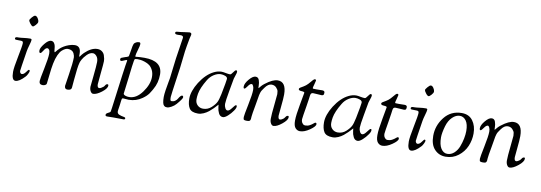

<svg xmlns="http://www.w3.org/2000/svg" viewBox="-66 -1207 5250 1864"><g transform="rotate(10 2559.0 -275.5)"><path d="M126 -593Q126 -601 145 -623.5Q164 -646 176 -646Q190 -646 202.5 -627Q215 -608 215 -593Q215 -579 197 -559.5Q179 -540 171 -540Q159 -540 142.5 -562Q126 -584 126 -593ZM20 -396Q20 -410 43 -410H53Q71 -410 103.5 -414.5Q136 -419 167 -419Q181 -419 181 -408Q181 -395 169.5 -356Q158 -317 154 -292Q124 -103 124 -93Q124 -83 130 -74.5Q136 -66 144 -66Q164 -66 182.5 -92Q201 -118 206 -118Q216 -118 216 -107Q216 -98 206 -78Q196 -58 187 -49Q132 10 95 10Q58 10 58 -73Q58 -113 80.5 -224.5Q103 -336 103 -362Q103 -374 98 -378.5Q93 -383 79 -383Q67 -383 51.5 -383.5Q36 -384 34 -384Q20 -384 20 -396Z M274 -322Q274 -347 308.5 -390Q343 -433 370 -433Q390 -433 401 -417Q412 -401 414 -381.5Q416 -362 418 -346Q420 -330 424 -330Q426 -330 430.5 -336Q435 -342 444 -352.5Q453 -363 465.5 -374.5Q478 -386 499.5 -399Q521 -412 547 -421Q578 -432 605 -432Q664 -432 664 -358V-337Q664 -329 666 -329Q669 -329 673 -334.5Q677 -340 685 -351Q693 -362 703 -371Q767 -433 827 -433Q854 -433 872.5 -419Q891 -405 898 -384Q905 -363 907 -350Q909 -337 909 -327Q909 -303 899 -207.5Q889 -112 889 -97Q889 -62 909 -62Q917 -62 927.5 -68Q938 -74 945 -80L952 -85Q955 -89 959.5 -95.5Q964 -102 966 -105Q968 -108 972.5 -110.5Q977 -113 982 -113Q992 -113 992 -101Q992 -72 943 -34.5Q894 3 860 3Q845 3 834 -15.5Q823 -34 823 -60Q823 -64 834 -168Q845 -272 845 -308Q845 -344 827.5 -364.5Q810 -385 791 -385Q761 -385 733 -356.5Q705 -328 692.5 -304.5Q680 -281 678 -271Q671 -247 666 -207Q661 -167 654.5 -96.5Q648 -26 648 -21Q646 6 607 6Q579 6 579 -26Q579 -30 597 -143.5Q615 -257 615 -313Q615 -320 612.5 -329.5Q610 -339 604 -352.5Q598 -366 582.5 -375Q567 -384 544 -384Q533 -384 519.5 -378Q506 -372 488 -356.5Q470 -341 453.5 -305Q437 -269 427 -218Q418 -173 410.5 -100Q403 -27 401 -17Q400 -8 388.5 -1.5Q377 5 363 5Q328 5 328 -29Q328 -46 350.5 -155Q373 -264 373 -307Q373 -333 365 -344.5Q357 -356 347 -356Q330 -356 313 -327Q296 -298 286 -298Q274 -298 274 -322Z M1015 183Q1015 169 1035.5 160Q1056 151 1059 142Q1061 137 1065 103Q1119 -317 1130 -370V-372Q1130 -377 1125 -377Q1120 -377 1100 -368Q1080 -359 1074 -359Q1061 -359 1061 -371V-375Q1061 -384 1068 -388Q1080 -393 1091.5 -397Q1103 -401 1109.5 -403.5Q1116 -406 1121.5 -407Q1127 -408 1130 -411Q1133 -414 1135.5 -414Q1138 -414 1139 -419Q1140 -424 1140.5 -425.5Q1141 -427 1142.5 -436Q1144 -445 1145 -450Q1148 -466 1151.5 -488Q1155 -510 1156.5 -517.5Q1158 -525 1161.5 -535.5Q1165 -546 1170.5 -551Q1176 -556 1185 -561Q1199 -568 1214 -568Q1228 -568 1228 -551Q1228 -536 1214.5 -491Q1201 -446 1201 -432V-428Q1201 -423 1206 -423Q1208 -423 1218.5 -424.5Q1229 -426 1248 -427Q1267 -428 1291 -428Q1468 -428 1468 -294Q1468 -211 1429 -145Q1427 -141 1421.5 -131.5Q1416 -122 1413.5 -118.5Q1411 -115 1406 -106.5Q1401 -98 1397.5 -93.5Q1394 -89 1387.5 -81.5Q1381 -74 1375 -68.5Q1369 -63 1360.5 -56Q1352 -49 1342 -42Q1283 0 1210 0Q1202 0 1182.5 -2Q1163 -4 1156 -4Q1147 -4 1144.5 1Q1142 6 1139 30Q1137 46 1136 56Q1135 67 1132 84.5Q1129 102 1127.5 113.5Q1126 125 1126 129Q1126 151 1147 159.5Q1168 168 1188.5 171Q1209 174 1209 183Q1209 196 1195 196Q1177 196 1142.5 195.5Q1108 195 1095 195Q1083 195 1064.5 195.5Q1046 196 1041 196H1032Q1015 196 1015 183ZM1153 -51Q1153 -47 1157 -42Q1161 -37 1175 -32Q1189 -27 1210 -27Q1281 -27 1338 -105.5Q1395 -184 1395 -257Q1395 -296 1380.5 -324.5Q1366 -353 1346.5 -367.5Q1327 -382 1301 -390.5Q1275 -399 1258.5 -401Q1242 -403 1227 -403Q1218 -403 1211.5 -401.5Q1205 -400 1203 -400Q1195 -400 1186 -323L1173 -212Q1153 -62 1153 -51Z M1541 -86Q1541 -111 1547.5 -154Q1554 -197 1561.5 -236Q1569 -275 1569 -277Q1573 -305 1580.5 -373Q1588 -441 1593 -475Q1625 -678 1625 -685Q1625 -705 1600 -705Q1592 -705 1584.5 -704.5Q1577 -704 1571 -704Q1542 -704 1542 -718Q1542 -731 1557 -732Q1597 -735 1632 -741Q1667 -747 1678 -747Q1699 -747 1699 -731Q1699 -723 1694.5 -708Q1690 -693 1689 -685Q1673 -600 1667 -556.5Q1661 -513 1655.5 -455.5Q1650 -398 1637 -313Q1608 -112 1608 -98Q1608 -73 1611 -66Q1614 -59 1624 -59Q1643 -59 1658 -70Q1673 -81 1680.5 -94.5Q1688 -108 1697.5 -119Q1707 -130 1715 -130Q1727 -130 1727 -114Q1727 -100 1677 -42Q1659 -21 1632.5 -6.5Q1606 8 1590 8Q1579 8 1573 6Q1567 4 1558.5 -3.5Q1550 -11 1545.5 -32Q1541 -53 1541 -86Z M1788 -114Q1788 -187 1844 -277Q1904 -371 1979 -407Q2016 -425 2052 -425Q2067 -425 2093.5 -419.5Q2120 -414 2137 -414Q2147 -414 2163 -438.5Q2179 -463 2189 -463Q2200 -463 2200 -448Q2200 -439 2191.5 -415Q2183 -391 2180 -379Q2179 -375 2157 -251Q2139 -152 2139 -123Q2139 -102 2149 -83Q2159 -64 2173 -64Q2191 -64 2214.5 -96.5Q2238 -129 2246 -129Q2255 -129 2255 -118Q2255 -100 2237 -75Q2216 -44 2187.5 -18.5Q2159 7 2140 7Q2112 7 2098 -21Q2084 -49 2081.5 -77Q2079 -105 2078 -105Q2077 -105 2066.5 -92.5Q2056 -80 2038.5 -62.5Q2021 -45 1999.5 -27.5Q1978 -10 1950 2.5Q1922 15 1895 15Q1831 15 1809.5 -19.5Q1788 -54 1788 -114ZM1858 -120Q1858 -84 1880.5 -62Q1903 -40 1936 -40Q1982 -40 2016.5 -71.5Q2051 -103 2064 -130Q2075 -151 2087.5 -210Q2100 -269 2107.5 -315Q2115 -361 2115 -365Q2115 -383 2093 -391.5Q2071 -400 2049 -400Q2017 -400 1982 -378Q1947 -356 1925 -319Q1873 -233 1863 -174Q1858 -144 1858 -120Z M2288 -321Q2288 -351 2323 -393Q2358 -435 2386 -435Q2412 -435 2421 -408.5Q2430 -382 2430 -356Q2430 -330 2432 -330Q2434 -330 2438.5 -336Q2443 -342 2454.5 -355Q2466 -368 2482 -380Q2555 -437 2604 -437Q2688 -437 2688 -312Q2688 -272 2679.5 -193Q2671 -114 2671 -102Q2671 -66 2690 -66Q2698 -66 2708 -71.5Q2718 -77 2724 -82L2730 -88Q2733 -91 2737.5 -98Q2742 -105 2744.5 -107.5Q2747 -110 2751.5 -112.5Q2756 -115 2761 -115Q2770 -115 2770 -103Q2770 -74 2720.5 -34Q2671 6 2638 6Q2623 6 2612 -12.5Q2601 -31 2601 -57Q2601 -100 2611.5 -195Q2622 -290 2622 -304Q2622 -318 2619 -333.5Q2616 -349 2598.5 -367.5Q2581 -386 2552 -386Q2518 -386 2487 -342Q2473 -322 2467 -313Q2461 -304 2456 -288.5Q2451 -273 2449.5 -264Q2448 -255 2442.5 -222.5Q2437 -190 2432 -161Q2423 -114 2418.5 -84.5Q2414 -55 2413.5 -46.5Q2413 -38 2412.5 -32.5Q2412 -27 2412 -24Q2410 -8 2402.5 -3Q2395 2 2375 2Q2353 2 2346.5 -3Q2340 -8 2340 -29Q2340 -46 2362 -153Q2384 -260 2384 -303Q2384 -327 2376.5 -342.5Q2369 -358 2361 -358Q2344 -358 2325.5 -330Q2307 -302 2297 -302Q2288 -302 2288 -321Z M2819 -390Q2819 -398 2829.5 -404.5Q2840 -411 2861.5 -423.5Q2883 -436 2901 -455Q2913 -468 2924 -481Q2935 -494 2939.5 -499Q2944 -504 2948.5 -507Q2953 -510 2959 -510Q2969 -510 2969 -498Q2969 -492 2960 -461.5Q2951 -431 2951 -423Q2951 -418 2956.5 -417Q2962 -416 2986 -416Q3009 -416 3025.5 -416.5Q3042 -417 3044 -417Q3070 -417 3070 -398Q3070 -381 3065 -375Q3060 -369 3046 -369Q3039 -369 3008 -371.5Q2977 -374 2965 -374Q2959 -374 2954.5 -373Q2950 -372 2947 -369Q2944 -366 2942 -363.5Q2940 -361 2939 -355Q2938 -349 2937 -345Q2936 -341 2935 -331Q2934 -321 2933 -315Q2930 -291 2921.5 -240Q2913 -189 2907 -151.5Q2901 -114 2901 -107Q2901 -83 2911.5 -69.5Q2922 -56 2929 -54Q2936 -52 2942 -52Q2966 -52 2986 -63Q3006 -74 3018 -85Q3030 -96 3036 -96Q3047 -96 3047 -82Q3047 -60 2995 -24Q2943 12 2900 12Q2874 12 2855 -9Q2836 -30 2836 -82Q2836 -136 2857 -247Q2878 -358 2878 -363Q2878 -373 2848.5 -374Q2819 -375 2819 -390Z M3116 -114Q3116 -187 3172 -277Q3232 -371 3307 -407Q3344 -425 3380 -425Q3395 -425 3421.5 -419.5Q3448 -414 3465 -414Q3475 -414 3491 -438.5Q3507 -463 3517 -463Q3528 -463 3528 -448Q3528 -439 3519.5 -415Q3511 -391 3508 -379Q3507 -375 3485 -251Q3467 -152 3467 -123Q3467 -102 3477 -83Q3487 -64 3501 -64Q3519 -64 3542.5 -96.5Q3566 -129 3574 -129Q3583 -129 3583 -118Q3583 -100 3565 -75Q3544 -44 3515.5 -18.5Q3487 7 3468 7Q3440 7 3426 -21Q3412 -49 3409.5 -77Q3407 -105 3406 -105Q3405 -105 3394.5 -92.5Q3384 -80 3366.5 -62.5Q3349 -45 3327.5 -27.5Q3306 -10 3278 2.5Q3250 15 3223 15Q3159 15 3137.5 -19.5Q3116 -54 3116 -114ZM3186 -120Q3186 -84 3208.5 -62Q3231 -40 3264 -40Q3310 -40 3344.5 -71.5Q3379 -103 3392 -130Q3403 -151 3415.5 -210Q3428 -269 3435.5 -315Q3443 -361 3443 -365Q3443 -383 3421 -391.5Q3399 -400 3377 -400Q3345 -400 3310 -378Q3275 -356 3253 -319Q3201 -233 3191 -174Q3186 -144 3186 -120Z M3631 -390Q3631 -398 3641.5 -404.5Q3652 -411 3673.5 -423.5Q3695 -436 3713 -455Q3725 -468 3736 -481Q3747 -494 3751.5 -499Q3756 -504 3760.5 -507Q3765 -510 3771 -510Q3781 -510 3781 -498Q3781 -492 3772 -461.5Q3763 -431 3763 -423Q3763 -418 3768.5 -417Q3774 -416 3798 -416Q3821 -416 3837.5 -416.5Q3854 -417 3856 -417Q3882 -417 3882 -398Q3882 -381 3877 -375Q3872 -369 3858 -369Q3851 -369 3820 -371.5Q3789 -374 3777 -374Q3771 -374 3766.5 -373Q3762 -372 3759 -369Q3756 -366 3754 -363.5Q3752 -361 3751 -355Q3750 -349 3749 -345Q3748 -341 3747 -331Q3746 -321 3745 -315Q3742 -291 3733.5 -240Q3725 -189 3719 -151.5Q3713 -114 3713 -107Q3713 -83 3723.5 -69.5Q3734 -56 3741 -54Q3748 -52 3754 -52Q3778 -52 3798 -63Q3818 -74 3830 -85Q3842 -96 3848 -96Q3859 -96 3859 -82Q3859 -60 3807 -24Q3755 12 3712 12Q3686 12 3667 -9Q3648 -30 3648 -82Q3648 -136 3669 -247Q3690 -358 3690 -363Q3690 -373 3660.5 -374Q3631 -375 3631 -390Z M4027 -593Q4027 -601 4046 -623.5Q4065 -646 4077 -646Q4091 -646 4103.5 -627Q4116 -608 4116 -593Q4116 -579 4098 -559.5Q4080 -540 4072 -540Q4060 -540 4043.5 -562Q4027 -584 4027 -593ZM3921 -396Q3921 -410 3944 -410H3954Q3972 -410 4004.5 -414.5Q4037 -419 4068 -419Q4082 -419 4082 -408Q4082 -395 4070.5 -356Q4059 -317 4055 -292Q4025 -103 4025 -93Q4025 -83 4031 -74.5Q4037 -66 4045 -66Q4065 -66 4083.5 -92Q4102 -118 4107 -118Q4117 -118 4117 -107Q4117 -98 4107 -78Q4097 -58 4088 -49Q4033 10 3996 10Q3959 10 3959 -73Q3959 -113 3981.5 -224.5Q4004 -336 4004 -362Q4004 -374 3999 -378.5Q3994 -383 3980 -383Q3968 -383 3952.5 -383.5Q3937 -384 3935 -384Q3921 -384 3921 -396Z M4183 -169Q4183 -271 4247.5 -353Q4312 -435 4419 -435Q4490 -435 4527.5 -384.5Q4565 -334 4565 -258Q4565 -193 4539.5 -133Q4514 -73 4460 -31.5Q4406 10 4336 10Q4270 10 4226.5 -36Q4183 -82 4183 -169ZM4260 -168Q4260 -96 4284.5 -58Q4309 -20 4347 -20Q4385 -20 4414.5 -47Q4444 -74 4459.5 -114.5Q4475 -155 4483 -195.5Q4491 -236 4491 -270Q4491 -337 4466.5 -371Q4442 -405 4405 -405Q4367 -405 4332 -371.5Q4297 -338 4280 -280Q4260 -210 4260 -168Z M4616 -321Q4616 -351 4651 -393Q4686 -435 4714 -435Q4740 -435 4749 -408.5Q4758 -382 4758 -356Q4758 -330 4760 -330Q4762 -330 4766.5 -336Q4771 -342 4782.5 -355Q4794 -368 4810 -380Q4883 -437 4932 -437Q5016 -437 5016 -312Q5016 -272 5007.5 -193Q4999 -114 4999 -102Q4999 -66 5018 -66Q5026 -66 5036 -71.5Q5046 -77 5052 -82L5058 -88Q5061 -91 5065.5 -98Q5070 -105 5072.5 -107.5Q5075 -110 5079.5 -112.5Q5084 -115 5089 -115Q5098 -115 5098 -103Q5098 -74 5048.5 -34Q4999 6 4966 6Q4951 6 4940 -12.5Q4929 -31 4929 -57Q4929 -100 4939.5 -195Q4950 -290 4950 -304Q4950 -318 4947 -333.5Q4944 -349 4926.5 -367.5Q4909 -386 4880 -386Q4846 -386 4815 -342Q4801 -322 4795 -313Q4789 -304 4784 -288.5Q4779 -273 4777.5 -264Q4776 -255 4770.5 -222.5Q4765 -190 4760 -161Q4751 -114 4746.5 -84.5Q4742 -55 4741.5 -46.5Q4741 -38 4740.5 -32.5Q4740 -27 4740 -24Q4738 -8 4730.5 -3Q4723 2 4703 2Q4681 2 4674.5 -3Q4668 -8 4668 -29Q4668 -46 4690 -153Q4712 -260 4712 -303Q4712 -327 4704.5 -342.5Q4697 -358 4689 -358Q4672 -358 4653.5 -330Q4635 -302 4625 -302Q4616 -302 4616 -321Z"/></g></svg>

Font: OFL Sorts Mill Goudy TT
Style: Italic
Weight: 500
Italic angle: -6°
Version: Version 003.000